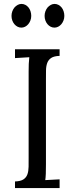

<svg xmlns="http://www.w3.org/2000/svg" viewBox="-20 -949 375 969"><path d="M124.5 -587.9Q124.5 -608.4 125.2 -626.7Q126 -645 127.9 -660.2L55.7 -655.8V-700.2H280.8V-667Q252.4 -666 238.3 -656.5Q224.1 -647 218.3 -630.9Q212.4 -614.7 212.2 -592.8Q211.9 -570.8 211.9 -543.9V-119.1Q211.9 -91.8 211.2 -72.3Q210.4 -52.7 208.5 -40L280.8 -43.9V0H55.7V-33.2Q84 -34.2 98.1 -43.5Q112.3 -52.7 118.2 -68.8Q124 -85 124.3 -107.2Q124.5 -129.4 124.5 -155.8ZM137.7 -868.7Q137.7 -856.4 133.5 -845.7Q129.4 -835 122.6 -826.9Q115.7 -818.8 106.7 -814.2Q97.7 -809.6 87.9 -809.6Q77.6 -809.6 68.6 -814.2Q59.6 -818.8 52.7 -826.9Q45.9 -835 42 -845.7Q38.1 -856.4 38.1 -868.7Q38.1 -880.9 42.2 -892.1Q46.4 -903.3 53.2 -911.4Q60.1 -919.4 69.3 -924.3Q78.6 -929.2 88.4 -929.2Q99.1 -929.2 108.2 -924.3Q117.2 -919.4 123.8 -911.4Q130.4 -903.3 134 -892.1Q137.7 -880.9 137.7 -868.7ZM304.7 -868.7Q304.7 -856.4 300.5 -845.7Q296.4 -835 289.6 -826.9Q282.7 -818.8 273.7 -814.2Q264.6 -809.6 254.9 -809.6Q244.6 -809.6 235.6 -814.2Q226.6 -818.8 219.7 -826.9Q212.9 -835 209 -845.7Q205.1 -856.4 205.1 -868.7Q205.1 -880.9 209.2 -892.1Q213.4 -903.3 220.2 -911.4Q227.1 -919.4 236.3 -924.3Q245.6 -929.2 255.4 -929.2Q266.1 -929.2 275.1 -924.3Q284.2 -919.4 290.8 -911.4Q297.4 -903.3 301 -892.1Q304.7 -880.9 304.7 -868.7Z"/></svg>

Font: Lora
Style: Regular
Weight: 400
Designer: Olga Karpushina, Alexei Vanyashin
Foundry: Cyreal (www.cyreal.org, a@cyreal.org)
Version: Version 1.014